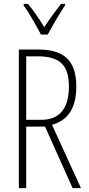

<svg xmlns="http://www.w3.org/2000/svg" viewBox="-20 -969 456 989"><path d="M191 -791H226C251 -838 286 -898 315 -941V-949H294C260 -905 236 -872 208 -829C183 -871 150 -918 124 -949H102V-941C127 -907 165 -840 191 -791ZM175 -714H77V0H115V-317H212L354 0H397L248 -326C332 -350 373 -414 373 -523C373 -664 303 -714 175 -714ZM173 -679C289 -679 335 -633 335 -523C335 -402 279 -352 194 -352H115V-679Z"/></svg>

Font: Noto Sans Hebrew ExtraCondensed ExtraLight
Style: Regular
Weight: 200
Width: 2
Designer: Monotype Design Team
Foundry: Monotype Imaging Inc.
Version: Version 2.004